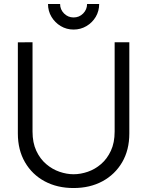

<svg xmlns="http://www.w3.org/2000/svg" viewBox="-20 -933 742 968"><path d="M351 -784Q315.5 -784 286.2 -801.5Q257 -819 239.5 -848.2Q222 -877.5 222 -913H283Q283 -885 303 -865Q323 -845 351 -845Q379.5 -845 399.2 -865Q419 -885 419 -913H480Q480 -877.5 462.8 -848.2Q445.5 -819 416 -801.5Q386.5 -784 351 -784ZM351 15Q268.5 15 205.2 -19Q142 -53 106 -115Q70 -177 70 -260V-719.5L144 -720V-269.5Q144 -213.5 163 -172.8Q182 -132 212.8 -105.8Q243.5 -79.5 280 -67Q316.5 -54.5 351 -54.5Q386 -54.5 422.5 -67Q459 -79.5 489.5 -105.8Q520 -132 539 -172.8Q558 -213.5 558 -269.5V-720H632V-260Q632 -177 596 -115.2Q560 -53.5 496.8 -19.2Q433.5 15 351 15Z"/></svg>

Font: Cns Manrope
Style: Regular
Weight: 400
Designer: Mikhail Sharanda
Foundry: Mikhail Sharanda
Version: Version 4.504